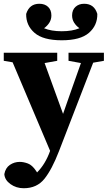

<svg xmlns="http://www.w3.org/2000/svg" viewBox="-22 -763 576 1020"><path d="M104 237Q64 237 33.5 215Q3 193 1 162Q7 129 30.5 113Q54 97 83 97Q103 97 126 105.5Q149 114 169 144L175 153Q219 109 244 39V38L45 -432L-2 -440V-483H282V-440L215 -428L313 -158L362 -298L408 -428L342 -440V-483H530V-440L473 -430L291 41Q254 137 214 187Q174 237 104 237ZM306 -549Q207 -549 161.5 -588.5Q116 -628 117 -689Q134 -743 187 -743Q216 -743 233.5 -726.5Q251 -710 251 -681Q251 -660 240.5 -643Q230 -626 212 -613Q250 -597 306 -597Q362 -597 400 -613Q382 -626 371.5 -643Q361 -660 361 -681Q361 -710 379 -726.5Q397 -743 425 -743Q479 -743 495 -689Q496 -628 450.5 -588.5Q405 -549 306 -549Z"/></svg>

Font: Source Serif 4
Style: Bold
Weight: 700
Designer: Frank Grießhammer
Foundry: Adobe
Version: Version 4.005;hotconv 1.1.0;makeotfexe 2.6.0